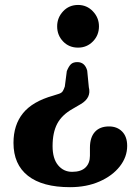

<svg xmlns="http://www.w3.org/2000/svg" viewBox="-20 -605 547 776"><path d="M339 -252.5Q350 -209.5 306 -184L273.5 -165Q230 -140.5 211.2 -104.8Q192.5 -69 192.5 -14.5Q192.5 36 214.8 62.8Q237 89.5 271.5 89.5Q307.5 89.5 325.5 72Q343.5 54.5 343.5 24.5V-8Q343.5 -49.5 363.5 -71.8Q383.5 -94 420.5 -94Q453.5 -94 473.8 -73.2Q494 -52.5 494 -15.5Q494 29.5 464.2 67.5Q434.5 105.5 382.2 128.5Q330 151.5 263 151.5Q151.5 151.5 93 105.5Q34.5 59.5 34.5 -27.5Q34.5 -100 73 -147.5Q111.5 -195 195 -218.5L217 -225.5Q229 -229 233.8 -236.8Q238.5 -244.5 242 -255.5L250 -317.5Q258 -337.5 267 -345.8Q276 -354 292.5 -354Q323 -354 332.5 -319.5ZM295.5 -585Q331 -585 355.5 -559.2Q380 -533.5 380 -498.5Q380 -462.5 355.5 -437.5Q331 -412.5 295.5 -412.5Q259 -412.5 235 -437.5Q211 -462.5 211 -498.5Q211 -533.5 235 -559.2Q259 -585 295.5 -585Z"/></svg>

Font: Fraunces 72pt S100 SemiBold
Style: Regular
Weight: 600
Version: Version 1.000; ttfautohint (v1.8.3)